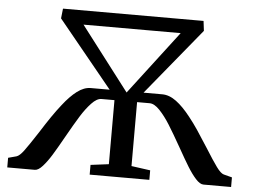

<svg xmlns="http://www.w3.org/2000/svg" viewBox="-52 -809 1151 875"><g transform="rotate(5 523.5 -371.5)"><path d="M11.5 0V-44L49 -54Q63 -58 82.5 -84.2Q102 -110.5 141 -170.5Q168.5 -214 190 -245.5Q211.5 -277 233 -304Q266 -346.5 297.2 -370Q328.5 -393.5 359 -393.5H445.5L196.5 -698L201.5 -743H844.5L850 -698L600.5 -393.5H686Q718.5 -393.5 750.8 -369.5Q783 -345.5 817 -302Q838.5 -275 858 -246Q877.5 -217 909 -167.5Q944 -111.5 963.5 -84.8Q983 -58 997 -54L1035.5 -44V0H909Q893 0 873.5 -21.5Q854 -43 834.5 -74.8Q815 -106.5 785 -160Q750.5 -221 727 -258.5Q703.5 -296 678.8 -322Q654 -348 632.5 -348H575V-55.5L661.5 -43.5V0H388.5V-44.5L471.5 -55V-348H412Q391 -348 366.8 -322.2Q342.5 -296.5 319.5 -259.5Q296.5 -222.5 262.5 -162Q231.5 -106.5 212 -75Q192.5 -43.5 173 -21.8Q153.5 0 137.5 0ZM745.5 -678.5H301L523.5 -387.5Z"/></g></svg>

Font: Merriweather 12pt
Style: Regular
Weight: 400
Designer: Eben Sorkin
Foundry: Eben Sorkin
Version: Version 2.100